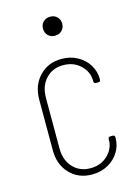

<svg xmlns="http://www.w3.org/2000/svg" viewBox="-109 -760 603 830"><g transform="rotate(-15 192.0 -345.0)"><path d="M61 -137V-364Q61 -427 99.5 -468Q138 -509 199 -509Q239 -509 270.5 -491.5Q302 -474 319.5 -445Q337 -416 337 -383V-380Q337 -370 327 -370H317Q307 -370 307 -380V-383Q307 -422 276.5 -451.5Q246 -481 199 -481Q151 -481 121 -448.5Q91 -416 91 -364V-137Q91 -85 121 -52.5Q151 -20 199 -20Q246 -20 276.5 -49.5Q307 -79 307 -118V-121Q307 -131 317 -131H327Q337 -131 337 -121V-118Q337 -85 319.5 -56Q302 -27 270.5 -9.5Q239 8 199 8Q138 8 99.5 -32.5Q61 -73 61 -137ZM156 -656Q156 -674 168 -686Q180 -698 199 -698Q218 -698 230 -686Q242 -674 242 -656Q242 -637 230 -625Q218 -613 199 -613Q180 -613 168 -625Q156 -637 156 -656Z"/></g></svg>

Font: Barlow Condensed Thin
Style: Regular
Weight: 250
Width: 3
Designer: Jeremy Tribby
Foundry: Tribby Type
Version: Version 1.408